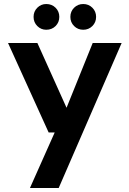

<svg xmlns="http://www.w3.org/2000/svg" viewBox="-20 -715 644 955"><path d="M129 220 252 -56H222L20 -501H166L311 -179L441 -501H585L272 220ZM210 -567Q184 -567 165.5 -585.5Q147 -604 147 -631Q147 -658 165.5 -676.5Q184 -695 210 -695Q238 -695 256.5 -676.5Q275 -658 275 -631Q275 -604 256.5 -585.5Q238 -567 210 -567ZM394 -567Q367 -567 348.5 -585.5Q330 -604 330 -631Q330 -658 348.5 -676.5Q367 -695 394 -695Q421 -695 439.5 -676.5Q458 -658 458 -631Q458 -604 439.5 -585.5Q421 -567 394 -567Z"/></svg>

Font: DM Sans 17pt
Style: Bold
Weight: 700
Version: Version 4.004;gftools[0.9.30]